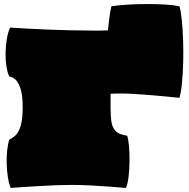

<svg xmlns="http://www.w3.org/2000/svg" viewBox="-20 -911 933 948"><path d="M33 17Q24 -4 19 -36Q14 -68 13 -102.5Q12 -137 15.5 -169Q19 -201 26 -222Q41 -228 56.5 -242.5Q72 -257 82 -289.5Q92 -322 92 -381Q92 -445 80 -477.5Q68 -510 52.5 -521.5Q37 -533 26 -533Q17 -551 12 -582Q7 -613 7.5 -648.5Q8 -684 13.5 -717.5Q19 -751 30 -775Q54 -773 99.5 -770.5Q145 -768 203 -765.5Q261 -763 323 -761.5Q385 -760 441 -760Q459 -760 477 -760Q495 -760 513 -761Q515 -784 519 -816.5Q523 -849 530 -880Q569 -886 615 -888.5Q661 -891 708.5 -891Q756 -891 797 -888.5Q838 -886 866 -880Q873 -858 877.5 -814Q882 -770 884 -715Q886 -660 884.5 -604Q883 -548 878.5 -501.5Q874 -455 866 -428Q818 -433 757 -438.5Q696 -444 635.5 -447.5Q575 -451 526 -448V-373Q526 -339 530 -310.5Q534 -282 551 -264Q568 -246 608 -241Q614 -223 617 -189Q620 -155 619.5 -115.5Q619 -76 615 -40Q611 -4 602 17Q567 14 521 10.5Q475 7 426 4.5Q377 2 332 2Q301 2 260 3.5Q219 5 176 7.5Q133 10 95 12.5Q57 15 33 17Z"/></svg>

Font: Oi
Style: Regular
Weight: 400
Designer: Kostas Bartsokas, Mohamad Dakak
Foundry: Foundry5
Version: Version 4.000